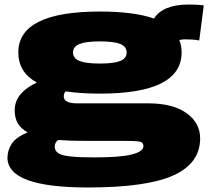

<svg xmlns="http://www.w3.org/2000/svg" viewBox="-20 -609 931 849"><path d="M368 220Q13 220 13 88Q13 57 31 28Q49 -1 102 -24Q74 -39 59.5 -62.5Q45 -86 45 -120Q45 -162 71 -192.5Q97 -223 143 -244Q61 -289 61 -377Q61 -558 422 -558Q573 -558 661 -527Q700 -589 815 -589Q855 -589 881 -585L861 -430Q847 -433 830.5 -434Q814 -435 800 -435Q784 -435 773 -432Q783 -407 783 -377Q783 -195 422 -195Q335 -195 270 -205Q262 -196 262 -183Q262 -152 321 -152H636Q744 -152 804.5 -109Q865 -66 865 3Q865 113 747 166.5Q629 220 368 220ZM422 -328Q484 -328 512 -339.5Q540 -351 540 -377Q540 -403 512 -414.5Q484 -426 422 -426Q360 -426 331.5 -414.5Q303 -403 303 -377Q303 -351 331.5 -339.5Q360 -328 422 -328ZM222 39Q222 57 236.5 67.5Q251 78 289 82.5Q327 87 396 87Q512 87 563 74Q614 61 614 38Q614 27 608.5 22Q603 17 584.5 15.5Q566 14 527 14H356Q324 14 294 13Q264 12 237 10Q222 21 222 39Z"/></svg>

Font: Georama ExtraExtended ExtraBold
Style: Regular
Weight: 800
Width: 8
Designer: Jean-Baptiste Levee
Foundry: Production Type
Version: Version 1.000